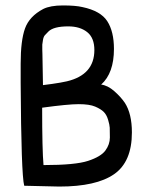

<svg xmlns="http://www.w3.org/2000/svg" viewBox="-20 -688 547 706"><path d="M198 -2 69 -5Q58 -47 56 -383V-454Q56 -539 72 -583.5Q88 -628 139 -655Q165 -668 211.5 -668Q258 -668 283 -662Q350 -648 374.5 -610Q399 -572 399 -508Q399 -419 352 -377Q376 -374 400 -353Q424 -332 439 -310Q465 -270 465 -201Q465 -93 399.5 -47.5Q334 -2 198 -2ZM136 -489 138 -375Q140 -375 172 -379.5Q204 -384 226 -389Q327 -413 327 -504Q327 -549 300.5 -570Q274 -591 231 -591Q177 -591 158 -572Q150 -564 145 -558.5Q140 -553 138 -541Q136 -529 135.5 -524Q135 -519 135.5 -505Q136 -491 136 -489ZM135 -292Q135 -136 140 -81Q257 -81 304 -96.5Q351 -112 367.5 -134.5Q384 -157 384 -182.5Q384 -208 383.5 -218.5Q383 -229 377.5 -247.5Q372 -266 361.5 -276.5Q351 -287 330 -296Q309 -305 269.5 -305Q230 -305 135 -292Z"/></svg>

Font: Patrick Hand
Style: Regular
Weight: 400
Designer: Patrick Wagesreiter
Foundry: Patrick Wagesreiter
Version: Version 1.003;PS 001.003;hotconv 1.0.70;makeotf.lib2.5.58329